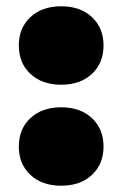

<svg xmlns="http://www.w3.org/2000/svg" viewBox="-20 -580 390 612"><path d="M175 -310Q114 -310 77 -344.5Q40 -379 40 -435Q40 -491 77 -525.5Q114 -560 175 -560Q236 -560 273 -525.5Q310 -491 310 -435Q310 -379 273 -344.5Q236 -310 175 -310ZM175 12Q114 12 77 -22.5Q40 -57 40 -113Q40 -169 77 -203.5Q114 -238 175 -238Q236 -238 273 -203.5Q310 -169 310 -113Q310 -57 273 -22.5Q236 12 175 12Z"/></svg>

Font: Bounded
Style: Regular
Weight: 900
Designer: Vlad Churkin
Version: Version 1.0